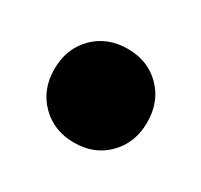

<svg xmlns="http://www.w3.org/2000/svg" viewBox="-59 -459 353 337"><g transform="rotate(30 117.5 -291.0)"><path d="M23.9 -196.3ZM211.9 -291Q211.9 -250 185.5 -223.1Q159.2 -196.3 118.2 -196.3Q77.1 -196.3 50.5 -223.1Q23.9 -250 23.9 -291Q23.9 -333 50.5 -359.6Q77.1 -386.2 118.2 -386.2Q159.2 -386.2 185.5 -359.6Q211.9 -333 211.9 -291Z"/></g></svg>

Font: Argentum Sans
Style: Bold
Weight: 700
Designer: Julieta Ulanovsky (Modified by Cristiano Sobral)
Foundry: Julieta Ulanovsky
Version: Version 1.000; ttfautohint (v1.5.65-e2d9)